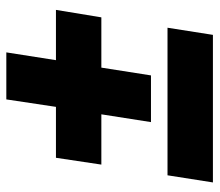

<svg xmlns="http://www.w3.org/2000/svg" viewBox="-62 -644 677 592"><g transform="rotate(-90 276.0 -347.5)"><path d="M411 -666 387 -513H542L519 -373H364L340 -220H196L220 -373H65L86 -513H243L266 -666ZM465 -29H10L32 -169H487Z"/></g></svg>

Font: Bitter Pro Black
Style: Italic
Weight: 900
Italic angle: -9°
Designer: Sol Matas, and Bitter project Authors
Foundry: Sol Matas
Version: Version 1.010